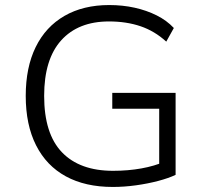

<svg xmlns="http://www.w3.org/2000/svg" viewBox="-20 -733 819 761"><path d="M427 8Q318 8 241 -34Q164 -76 123 -157Q82 -238 82 -353Q82 -466 121.5 -546.5Q161 -627 235.5 -670Q310 -713 413 -713Q466 -713 513.5 -702.5Q561 -692 601 -672Q641 -652 669 -622L639 -568Q593 -610 537 -629Q481 -648 412 -648Q290 -648 222.5 -573Q155 -498 155 -353Q155 -203 225.5 -129.5Q296 -56 428 -56Q488 -56 540.5 -65.5Q593 -75 634 -93L611 -44V-302H425V-365H676V-40Q649 -27 607.5 -16Q566 -5 519 1.5Q472 8 427 8Z"/></svg>

Font: Nunito Sans 7pt Light
Style: Regular
Weight: 300
Designer: Vernon Adams
Foundry: Vernon Adams
Version: Version 3.101;gftools[0.9.27]